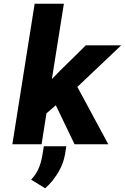

<svg xmlns="http://www.w3.org/2000/svg" viewBox="-20 -770 667 1025"><path d="M46 0H202L228 -165L278 -208L378 0H558L393 -306L627 -528H438L435 -525C377 -466 316 -410 257 -348L321 -750H165ZM146 189 221 235C235 223 247 211 260 195C288 159 318 111 327 54L334 11H214L206 60C197 115 177 158 146 189Z"/></svg>

Font: Aerodynamic
Style: BdObl
Weight: 500
Designer: Google
Version: Version 2.000980; 2014